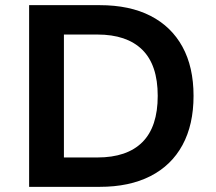

<svg xmlns="http://www.w3.org/2000/svg" viewBox="-20 -725 839 745"><path d="M93 0V-705H367Q483 -705 564 -663.5Q645 -622 688 -543.5Q731 -465 731 -353Q731 -241 688 -162Q645 -83 563.5 -41.5Q482 0 367 0ZM228 -114H358Q473 -114 532.5 -173.5Q592 -233 592 -353Q592 -473 532 -532Q472 -591 358 -591H228Z"/></svg>

Font: Nunito Sans 8pt
Style: Bold
Weight: 700
Version: Version 3.101;gftools[0.9.27]